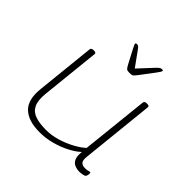

<svg xmlns="http://www.w3.org/2000/svg" viewBox="-183 -885 1059 1059"><g transform="rotate(45 346.5 -356.0)"><path d="M268 6Q180 6 137 -35Q94 -76 104 -168L140 -513Q142 -525 159 -525H163Q180 -525 178 -513L142 -169Q136 -112 151 -81.5Q166 -51 200 -39.5Q234 -28 283 -28Q328 -28 372 -41.5Q416 -55 453.5 -75.5Q491 -96 513 -117L555 -513Q557 -525 574 -525H578Q595 -525 593 -513L548 -81Q545 -52 555 -41.5Q565 -31 586 -31Q600 -31 607.5 -33.5Q615 -36 620 -36Q625 -36 625 -29Q625 -22 623 -14.5Q621 -7 618 -4Q614 0 600 2.5Q586 5 575 5Q559 5 542 -1.5Q525 -8 515.5 -26.5Q506 -45 510 -82Q485 -59 446.5 -39Q408 -19 362 -6.5Q316 6 268 6ZM501 -718Q509 -718 509 -713Q509 -709 503.5 -700.5Q498 -692 489 -680L430 -602Q417 -585 411 -580.5Q405 -576 388 -576Q370 -576 364.5 -581Q359 -586 350 -602L309 -680Q300 -697 297.5 -703Q295 -709 295 -711Q295 -718 305 -718Q312 -718 316.5 -714.5Q321 -711 329 -700L391 -614L471 -700Q482 -711 488 -714.5Q494 -718 501 -718Z"/></g></svg>

Font: Asap Expanded Expanded Thin
Style: Italic
Weight: 100
Width: 7
Italic angle: -6°
Designer: Pablo Cosgaya
Foundry: Omnibus-Type
Version: Version 3.001; ttfautohint (v1.8.4.7-5d5b)